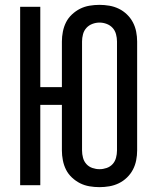

<svg xmlns="http://www.w3.org/2000/svg" viewBox="-20 -763 640 791"><path d="M390 8Q369 8 348.5 4.5Q328 1 310 -8Q292 -17 276.5 -31.5Q261 -46 252 -64Q243 -82 239 -102.5Q235 -123 235 -143V-331H146V0H63V-735H146V-404H235V-592Q235 -612 239 -632.5Q243 -653 252 -671Q261 -689 276.5 -703.5Q292 -718 310 -727Q328 -736 348.5 -739.5Q369 -743 390 -743Q410 -743 430.5 -739.5Q451 -736 469.5 -727Q488 -718 503 -703.5Q518 -689 527.5 -671Q537 -653 541 -632.5Q545 -612 545 -592V-143Q545 -123 541 -102.5Q537 -82 527.5 -64Q518 -46 503 -31.5Q488 -17 469.5 -8Q451 1 430.5 4.5Q410 8 390 8ZM390 -66Q405 -66 419.5 -71Q434 -76 444 -87Q454 -98 458 -113Q462 -128 462 -143V-592Q462 -607 458 -622Q454 -637 444 -648Q434 -659 419.5 -664.5Q405 -670 390 -670Q375 -670 360.5 -664.5Q346 -659 336 -648Q326 -637 322 -622Q318 -607 318 -592V-143Q318 -128 322 -113Q326 -98 336 -87Q346 -76 360.5 -71Q375 -66 390 -66Z"/></svg>

Font: Nova Nerd Font
Style: Regular
Weight: 400
Designer: Belleve Invis
Foundry: Belleve Invis
Version: Version 24.1.4; ttfautohint (v1.8.4);Nerd Fonts 3.1.1